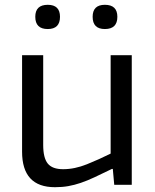

<svg xmlns="http://www.w3.org/2000/svg" viewBox="-20 -770 645 800"><path d="M209 10Q72 10 72 -138V-540H160V-166Q160 -112 179 -88.5Q198 -65 243 -65Q291 -65 342 -85.5Q393 -106 441 -130V-540H529V0H456L450 -66H446Q405 -46 374 -31.5Q343 -17 316.5 -8Q290 1 264.5 5.5Q239 10 209 10ZM417 -649Q366 -649 366 -700Q366 -750 417 -750Q469 -750 469 -700Q469 -649 417 -649ZM179 -649Q127 -649 127 -700Q127 -750 179 -750Q230 -750 230 -700Q230 -649 179 -649Z"/></svg>

Font: EncodeSans
Style: Regular
Weight: 400
Designer: Pablo Impallari, Andres Torresi
Foundry: Pablo Impallari, Andres Torresi
Version: Version 1.000; ttfautohint (v1.4.1)